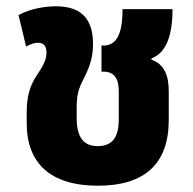

<svg xmlns="http://www.w3.org/2000/svg" viewBox="-20 -577 613 611"><path d="M292 14C440 14 517 -56 517 -194V-287C517 -336 503 -373 462 -387V-391C509 -409 529 -464 529 -548H370C370 -488 360 -432 309 -432H303V-349H309C346 -349 358 -324 358 -286V-197C358 -145 341 -112 291 -112C245 -112 224 -141 224 -202V-236C224 -286 235 -304 251 -336C267 -369 276 -398 276 -437C276 -511 244 -557 158 -557C125 -557 77 -550 39 -529L63 -429C78 -437 90 -441 101 -441C117 -441 128 -432 128 -410C128 -384 114 -363 95 -334C76 -305 65 -271 65 -220V-185C65 -57 141 14 292 14Z"/></svg>

Font: Noto Sans Thai SemCond ExtBd
Style: Regular
Weight: 800
Width: 4
Designer: Monotype Design Team
Foundry: Monotype Imaging Inc.
Version: Version 2.002